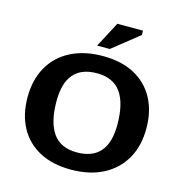

<svg xmlns="http://www.w3.org/2000/svg" viewBox="-132 -1056 1133 1189"><g transform="rotate(15 434.5 -461.5)"><path d="M441 -719Q559 -719 642.5 -674.2Q726 -629.5 770.5 -547.8Q815 -466 815 -354.5Q815 -242.5 768 -160.2Q721 -78 634.2 -33Q547.5 12 427.5 12Q310 12 226.2 -32.8Q142.5 -77.5 98.2 -159.5Q54 -241.5 54 -352.5Q54 -465 100.8 -547.2Q147.5 -629.5 234.5 -674.2Q321.5 -719 441 -719ZM436.5 -100.5Q635.5 -100.5 635.5 -330.5Q635.5 -467 586 -536.8Q536.5 -606.5 432 -606.5Q233.5 -606.5 233.5 -376.5Q233.5 -240 283 -170.2Q332.5 -100.5 436.5 -100.5ZM387.5 -772 473.5 -935H638V-907L468.5 -772Z"/></g></svg>

Font: Newsreader Caption SemiBold
Style: Regular
Weight: 600
Designer: Hugues Gentile
Foundry: Production Type
Version: Version 1.001